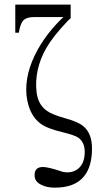

<svg xmlns="http://www.w3.org/2000/svg" viewBox="-20 -698 478 853"><path d="M133.8 79.1V82Q133.8 108.4 163.1 123Q188.5 135.7 222.7 135.7Q313.5 135.7 353.5 85Q388.7 42 388.7 -38.1Q388.7 -106.4 349.6 -137.7Q327.1 -157.2 265.6 -173.8Q210 -189.5 187.5 -206.1Q149.4 -233.4 142.6 -287.1Q130.9 -387.7 185.5 -484.4Q216.8 -538.1 282.2 -606.4L293.9 -617.2V-677.7H47.9V-552.7H63.5Q70.3 -591.8 82 -605.5Q96.7 -622.1 129.9 -622.1H261.7Q193.4 -558.6 147.5 -477.5Q88.9 -371.1 97.7 -275.4Q107.4 -188.5 159.2 -149.4Q188.5 -127 258.8 -110.4Q308.6 -98.6 327.1 -86.9Q356.4 -66.4 356.4 -23.4Q356.4 31.2 323.2 54.7Q293.9 74.2 254.9 64.5L250 62.5Q196.3 44.9 172.9 43.9Q133.8 43 133.8 79.1Z"/></svg>

Font: Batang
Style: Regular
Weight: 400
Version: Version 2.21